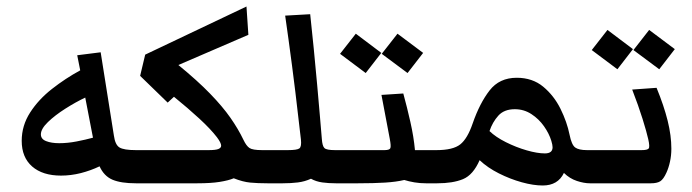

<svg xmlns="http://www.w3.org/2000/svg" viewBox="-20 -569 2147 596"><path d="M106.9 -151.9Q106.9 -137.2 123.3 -130.9Q139.6 -124.5 164.1 -124.5Q189.9 -124.5 217.8 -129.9Q245.6 -135.3 268.6 -141.6L244.6 -266.1Q214.8 -252 182.9 -231.7Q150.9 -211.4 128.9 -190.2Q106.9 -168.9 106.9 -151.9ZM169.4 -23.9Q112.3 -23.9 79.8 -52.2Q47.4 -80.6 47.4 -131.8Q47.4 -179.2 73.5 -219.7Q99.6 -260.3 141.4 -293Q183.1 -325.7 229 -350.6L219.7 -397.5L292.5 -406.7L333.5 -148.4Q337.4 -119.6 350.8 -111.3Q364.3 -103 401.9 -103Q419.4 -103 426.8 -91.3Q434.1 -79.6 434.1 -50.3Q434.1 0 401.9 0Q355.5 0 329.1 -11.2Q302.7 -22.5 289.1 -52.7Q261.7 -39.6 231 -31.7Q200.2 -23.9 169.4 -23.9Z M401.9 0Q369.6 0 369.6 -50.3Q369.6 -79.6 377 -91.3Q384.3 -103 401.9 -103H627.9Q648.9 -103 657.7 -106.4Q666.5 -109.9 666.5 -116.7Q666.5 -125.5 653.3 -143.1Q633.8 -168.5 598.9 -200.7Q564 -232.9 520 -268.6L500.5 -250.5L415 -333.5L430.7 -399.4L745.1 -548.8L751 -460.9L533.7 -367.2Q593.3 -318.4 632.1 -278.3Q670.9 -238.3 695.3 -203.4Q719.7 -168.5 735.8 -134.8Q744.6 -116.2 754.4 -109.6Q764.2 -103 793.5 -103H810.1Q827.6 -103 834.7 -91.3Q841.8 -79.6 841.8 -50.3Q841.8 0 810.1 0Q779.8 0 756.8 -2.2Q733.9 -4.4 705.6 -15.6Q689.5 -8.8 662.1 -4.4Q634.8 0 592.8 0Z M810.1 0Q777.8 0 777.8 -50.3Q777.8 -79.6 785.2 -91.3Q792.5 -103 810.1 -103H873.5Q902.3 -103 909.4 -108.4Q916.5 -113.8 914.1 -136.2Q912.6 -149.9 910.6 -165.8Q908.7 -181.6 906.7 -199.2Q897.5 -281.2 886.5 -365.2Q875.5 -449.2 865.2 -520.5L942.9 -524.9Q948.2 -476.1 953.9 -418.5Q959.5 -360.8 964.6 -304.9Q969.7 -249 973.4 -204.6Q977.1 -160.2 979 -138.2Q980.5 -115.7 987.1 -109.4Q993.7 -103 1020 -103H1043.5Q1061 -103 1068.4 -91.3Q1075.7 -79.6 1075.7 -50.3Q1075.7 0 1043.5 0H1022.5Q1000 0 980.5 -2.7Q960.9 -5.4 945.3 -14.2Q926.3 -5.4 904.8 -2.7Q883.3 0 857.9 0Z M1245.1 -342.3 1165 -401.9 1213.9 -464.4 1293.5 -404.8ZM1115.2 -342.3 1035.6 -401.9 1084.5 -464.4 1163.6 -404.8ZM1043.5 0Q1011.2 0 1011.2 -50.3Q1011.2 -79.6 1018.6 -91.3Q1025.9 -103 1043.5 -103H1173.3Q1189 -103 1191.7 -109.1Q1194.3 -115.2 1189.9 -138.2L1164.1 -274.4L1231.9 -278.8Q1243.7 -235.8 1253.9 -190.4Q1264.2 -145 1268.1 -103H1314.5Q1332 -103 1339.1 -91.3Q1346.2 -79.6 1346.2 -50.3Q1346.2 0 1314.5 0H1302.2Q1283.7 0 1266.4 -2.9Q1249 -5.9 1234.9 -10.3Q1210.4 -4.4 1175.3 -2.2Q1140.1 0 1091.8 0Z M1671.4 -92.8Q1695.3 -92.8 1695.3 -111.8Q1695.3 -119.1 1691.4 -131.8Q1684.6 -154.3 1668.7 -177Q1652.8 -199.7 1629.6 -214.8Q1606.4 -230 1578.1 -230Q1544.9 -230 1526.9 -210Q1508.8 -189.9 1499.5 -162.1Q1518.6 -143.6 1550.3 -127.7Q1582 -111.8 1615 -102.3Q1647.9 -92.8 1671.4 -92.8ZM1314.5 0Q1282.2 0 1282.2 -50.3Q1282.2 -79.6 1289.6 -91.3Q1296.9 -103 1314.5 -103H1335Q1386.2 -103 1408.7 -120.8Q1431.2 -138.7 1447.3 -186Q1469.2 -249 1499.8 -288.3Q1530.3 -327.6 1584 -327.6Q1632.8 -327.6 1666.3 -299.8Q1699.7 -272 1720 -231Q1740.2 -189.9 1748 -150.9Q1754.4 -119.1 1765.6 -111.1Q1776.9 -103 1802.2 -103H1828.1Q1845.7 -103 1853 -91.3Q1860.4 -79.6 1860.4 -50.3Q1860.4 0 1828.1 0H1811Q1793 0 1770.8 -7.3Q1748.5 -14.6 1730.5 -32.2Q1711.9 6.8 1664.6 6.8Q1635.7 6.8 1599.6 -3.2Q1563.5 -13.2 1528.6 -30.8Q1493.7 -48.3 1468.8 -71.8Q1448.7 -25.9 1417.2 -12.9Q1385.7 0 1337.4 0Z M2026.4 -354 1946.3 -413.6 1995.1 -476.1 2074.7 -416.5ZM1896.5 -354 1816.9 -413.6 1865.7 -476.1 1944.8 -416.5ZM1828.1 0Q1795.9 0 1795.9 -50.3Q1795.9 -79.6 1803.2 -91.3Q1810.5 -103 1828.1 -103H1971.7Q1989.7 -103 1993.7 -108.2Q1997.6 -113.3 1992.2 -137.2Q1987.3 -159.2 1974.6 -200Q1961.9 -240.7 1942.4 -291L2018.1 -296.4Q2041 -240.7 2052.5 -194.3Q2064 -147.9 2064 -107.4Q2064 -86.4 2059.8 -67.4Q2055.7 -48.3 2048.8 -33.2Q2039.6 -12.7 2029.5 -6.3Q2019.5 0 2000.5 0Z"/></svg>

Font: Markazi Text SemiBold
Style: Regular
Weight: 600
Designer: Borna Izadpanah (Arabic designer), Fiona Ross (Arabic design director) and Florian Runge (Latin designer)
Foundry: Borna Izadpanah and Florian Runge
Version: Version 1.001; ttfautohint (v1.8.3)